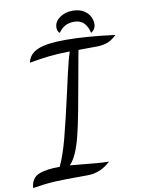

<svg xmlns="http://www.w3.org/2000/svg" viewBox="-120 -947 824 1104"><g transform="rotate(-10 291.5 -394.5)"><path d="M154 -6Q183 -68 208 -163Q233 -258 270 -423Q274 -440 292.5 -523Q311 -606 326 -649Q254 -648 201.5 -642Q149 -636 89 -625Q99 -675 151.5 -697Q204 -719 311 -719Q431 -719 601 -697Q571 -668 542.5 -659Q514 -650 485 -650Q409 -650 377 -649L371 -619L346 -480Q331 -394 313.5 -302Q296 -210 284 -164Q254 -44 212 -4Q262 0 288 3Q380 13 438 14Q379 70 303 70Q164 70 109.5 73Q55 76 -18 88Q-13 30 30.5 12Q74 -6 154 -6ZM379 -813Q320 -813 288 -764Q274 -775 274 -797Q274 -831 306 -854Q338 -877 381 -877Q420 -877 445 -862Q470 -847 481.5 -825Q493 -803 493 -782Q493 -749 465 -733Q459 -767 438 -790Q417 -813 379 -813Z"/></g></svg>

Font: Dancing Script
Style: Bold
Weight: 700
Designer: Pablo Impallari
Foundry: Pablo Impallari
Version: Version 2.000